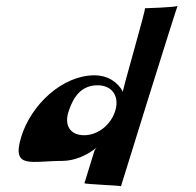

<svg xmlns="http://www.w3.org/2000/svg" viewBox="-20 -673 687 673"><path d="M54 -192C20 -79 90 -109 198 -109C243 -109 288 -130 320 -157C314 -152 311 -145 309 -138L276 -31C275 -27 405 -23 404 -20C404 -20 602 -659 603 -653C604 -647 477 -644 488 -644C493 -644 406 -348 411 -351C394 -384 359 -409 311 -409C198 -409 88 -305 54 -192ZM221 -284C238 -336 266 -372 318 -374C369 -376 399 -340 385 -288C371 -237 324 -199 275 -199C225 -199 204 -235 221 -284Z"/></svg>

Font: Drag You Down
Style: Regular
Weight: 400
Designer: Robert Jablonski
Foundry: Cannot Into Space Fonts
Version: Version 0.97